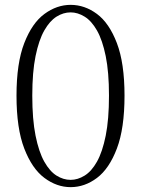

<svg xmlns="http://www.w3.org/2000/svg" viewBox="-20 -757 582 791"><path d="M271 14Q214 14 163 -24Q112 -62 80 -145Q48 -228 48 -363Q48 -497 80 -579.5Q112 -662 163 -699.5Q214 -737 271 -737Q329 -737 379.5 -699.5Q430 -662 461.5 -579.5Q493 -497 493 -363Q493 -228 461.5 -145Q430 -62 379.5 -24Q329 14 271 14ZM271 -16Q300 -16 328.5 -33.5Q357 -51 379.5 -91Q402 -131 415.5 -198Q429 -265 429 -363Q429 -460 415.5 -526Q402 -592 379.5 -631.5Q357 -671 328.5 -688.5Q300 -706 271 -706Q241 -706 213 -688.5Q185 -671 162.5 -631.5Q140 -592 126.5 -526Q113 -460 113 -363Q113 -265 126.5 -198Q140 -131 162.5 -91Q185 -51 213 -33.5Q241 -16 271 -16Z"/></svg>

Font: Noto Serif SC
Style: Regular
Weight: 200
Designer: Ryoko NISHIZUKA 西塚涼子 (kana & ideographs); Frank Grießhammer (Latin, Greek & Cyrillic); Wenlong ZHANG 张文龙 (bopomofo); San
Foundry: Adobe
Version: Version 2.001;hotconv 1.1.0;makeotfexe 2.6.0